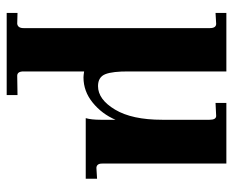

<svg xmlns="http://www.w3.org/2000/svg" viewBox="-82 -383 704 580"><g transform="rotate(90 270.0 -93.0)"><path d="M520 0H336.9Q341.8 -17.1 341.8 -44.9V-89.8Q324.2 -48.8 290 -21Q255.9 6.8 213.9 6.8Q208 6.8 195.8 4.9V188Q195.8 207 209 207L267.1 206.1V238.8H19V206.1L51.8 207Q64.9 205.1 64.9 188V-375Q64.9 -394 51.8 -394L19 -392.1V-424.8H195.8V-131.8Q195.3 -81.1 204.1 -59.1Q212.9 -37.1 240.2 -37.1Q280.3 -37.1 311 -88.4Q341.8 -139.6 341.8 -231V-374Q341.8 -394 330.1 -394L291 -392.1V-424.8H474.1V-50.8Q473.6 -33.2 486.8 -32.2L520 -34.2Z"/></g></svg>

Font: Unna-Bold
Style: Bold
Weight: 700
Designer: Jorge de Buen U.
Foundry: Omnibus-Type
Version: Version 2.006;PS 002.006;hotconv 1.0.70;makeotf.lib2.5.58329